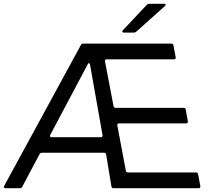

<svg xmlns="http://www.w3.org/2000/svg" viewBox="-50 -993 1142 1013"><path d="M-21 0Q-26 0 -28.5 -3.5Q-31 -7 -28 -12L377 -756Q380 -763 389 -763H854Q864 -763 865 -754L877 -691V-689Q877 -680 868 -680H513Q508 -680 505.5 -677Q503 -674 504 -669L549 -433Q551 -424 560 -424H919Q929 -424 930 -415L941 -353V-351Q941 -342 932 -342H578Q573 -342 570.5 -339Q568 -336 569 -331L614 -92Q616 -83 625 -83H984Q994 -83 995 -74L1007 -11V-9Q1007 0 998 0H548Q540 0 538 -9L510 -178Q509 -187 500 -187H171Q162 -187 159 -180L67 -7Q64 0 55 0ZM482 -269Q487 -269 489.5 -272Q492 -275 491 -280L425 -652Q423 -660 419 -660Q416 -660 413 -654L215 -281Q214 -279 214 -276Q214 -269 222 -269ZM603 -821Q597 -821 595.5 -824.5Q594 -828 598 -833L725 -968Q730 -973 737 -973H816Q824 -973 824 -968Q824 -964 820 -961L669 -826Q664 -821 657 -821Z"/></svg>

Font: Open Sauce Two
Style: Italic
Weight: 400
Italic angle: -10°
Designer: Alfredo Marco Pradil
Foundry: Creative Sauce Fz LLC
Version: Version 1.477